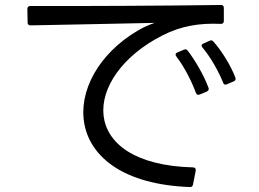

<svg xmlns="http://www.w3.org/2000/svg" viewBox="-20 -741 1040 772"><path d="M767 -55C768 -63 764 -68 756 -68C286 -80 308 -434 634 -599C707 -636 780 -649 868 -645C876 -645 880 -649 880 -657V-709C880 -717 876 -721 869 -721C658 -718 305 -716 102 -717C94 -717 90 -712 90 -705L91 -651C91 -643 95 -639 103 -639C236 -642 441 -645 602 -649C578 -641 556 -631 534 -618C215 -430 212 -9 742 11C750 12 755 8 756 1ZM920 -414C927 -417 929 -422 926 -430C908 -477 872 -536 838 -574C834 -579 829 -580 822 -577L798 -566C790 -563 788 -557 794 -550C827 -511 859 -454 877 -409C879 -401 885 -399 892 -402ZM812 -373C819 -377 821 -382 818 -389C801 -435 766 -497 735 -537C731 -543 725 -544 719 -541L693 -530C685 -527 684 -521 689 -514C722 -471 751 -413 768 -367C771 -360 776 -358 783 -361Z"/></svg>

Font: LINE Seed JP_OTF Regular
Style: Regular
Weight: 400
Designer: LY Corporation & Fontrix & Fontworks
Version: Version 1.002